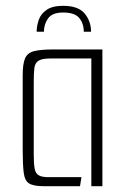

<svg xmlns="http://www.w3.org/2000/svg" viewBox="-20 -640 436 660"><path d="M197 -620Q249 -620 271 -593.5Q293 -567 293 -531H268Q268 -559 252.5 -578Q237 -597 197 -597Q160 -597 145.5 -577Q131 -557 131 -531H106Q106 -550 113 -571Q120 -592 140 -606Q160 -620 197 -620ZM130 0Q95 0 80 -9.5Q65 -19 61.5 -46.5Q58 -74 58 -126V-381Q58 -420 66 -439Q74 -458 96.5 -464Q119 -470 164 -470H332V0H294V-439H154Q124 -439 112 -431Q100 -423 98 -405.5Q96 -388 96 -356V-110Q96 -78 99 -61Q102 -44 113 -37.5Q124 -31 146 -31H260L255 0Z"/></svg>

Font: Smooch Sans Thin Light
Style: Regular
Weight: 300
Version: Version 1.010